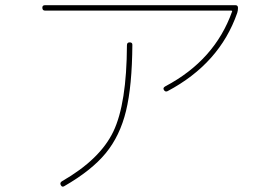

<svg xmlns="http://www.w3.org/2000/svg" viewBox="-20 -710 1040 726"><path d="M150.4 -669.9Q140.6 -669.9 140.1 -680.2Q139.6 -690.4 150.4 -690.4H870.1Q879.9 -690.4 879.9 -680.2Q879.9 -669.9 877 -661.1Q810.5 -469.7 613.3 -365.2Q604.5 -361.3 599.6 -370.1Q594.7 -377.9 605.5 -383.8Q792 -482.4 857.4 -666Q859.4 -669.9 853.5 -669.9ZM460 -539.1Q460 -549.8 470.2 -549.8Q480.5 -549.8 480.5 -541Q479.5 -384.8 456.5 -290.5Q433.6 -196.3 379.9 -130.9Q326.2 -65.4 222.7 -5.9Q214.8 -1 210 -9.8Q205.1 -18.6 213.9 -24.4Q358.4 -107.4 408.7 -212.9Q459 -318.4 460 -539.1Z"/></svg>

Font: Rounded-L Mgen+ 2m thin
Style: Regular
Weight: 100
Designer: [Source Han Sans]
Ryoko NISHIZUKA  (kana & ideographs); Paul D. Hunt (Latin, Greek & Cyrillic); Wenlong ZHANG  (bopomofo
Version: Version 1.059.20150602